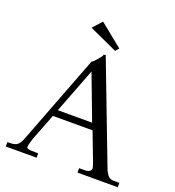

<svg xmlns="http://www.w3.org/2000/svg" viewBox="-157 -1024 1047 1147"><g transform="rotate(20 366.0 -450.0)"><path d="M722 0H466V-28H498Q542 -28 542 -56Q542 -60 532 -90L464 -268H212L146 -98Q146 -96 139 -73.5Q132 -51 132 -42.5Q132 -34 143 -31Q154 -28 190 -28H206V0H10V-28H24Q57 -28 72 -39.5Q87 -51 98 -78L318 -652Q326 -653 348.5 -680Q371 -707 371 -710Q371 -713 370 -714L384 -718L630 -74Q641 -51 652.5 -39.5Q664 -28 686 -28H722ZM446 -310 338 -596 228 -310ZM428 -760 249 -842 301 -900 447 -782Z"/></g></svg>

Font: Montaga
Style: Regular
Weight: 400
Designer: Alejandra Rodriguez
Foundry: Alejandra Rodriguez
Version: Version 1.001